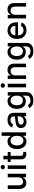

<svg xmlns="http://www.w3.org/2000/svg" viewBox="2329 -3125 1012 5710"><g transform="rotate(-90 2835.0 -270.0)"><path d="M250.4 7.1Q171.9 7.1 121.6 -44.9Q71.4 -96.9 71.4 -198.5V-545.5H177.6V-211.3Q177.6 -155.5 208.5 -122.5Q239.3 -89.5 288.7 -89.5Q318.5 -89.5 348.2 -104.4Q377.8 -119.3 397.7 -149.9Q416.9 -179.3 416.9 -224.4V-545.5H523.4V0H419V-94.5H413.4Q394.5 -50.8 353.2 -21.8Q311.8 7.1 250.4 7.1Z M772 0H665.8V-545.5H772ZM719.5 -629.6Q691.8 -629.6 672.1 -648.3Q652.3 -666.9 652.3 -692.8Q652.3 -719.1 672.1 -737.7Q691.8 -756.4 719.5 -756.4Q746.8 -756.4 766.7 -737.7Q786.6 -719.1 786.6 -692.8Q786.6 -666.9 766.7 -648.3Q746.8 -629.6 719.5 -629.6Z M1110.4 7.1H1106.9Q1067.1 7.1 1031.4 -8.2Q995.7 -23.4 973.5 -56.1Q951.3 -88.8 951.3 -138.1V-460.2H871.4V-545.5H951.3V-676.1H1057.5V-545.5H1169.4V-460.2H1057.5V-160.2Q1057.5 -114 1077.2 -100.7Q1096.9 -87.4 1122.9 -87.4Q1135.7 -87.4 1145.2 -89.1Q1154.8 -90.9 1160.2 -92L1179.3 -4.3Q1170.1 -0.7 1152.9 3Q1135.7 6.7 1110.4 7.1Z M1485.1 10.7Q1419 10.7 1367.5 -23.1Q1316.1 -56.8 1286.6 -120.2Q1257.1 -183.6 1257.1 -271.7Q1257.1 -360.1 1286.8 -422.9Q1316.4 -485.8 1368.3 -519.2Q1420.1 -552.6 1485.8 -552.6Q1536.6 -552.6 1567.6 -535.7Q1598.7 -518.8 1615.9 -496.4Q1633.2 -474.1 1642.8 -457H1649.1V-727.3H1755.3V0H1651.6V-84.9H1642.8Q1633.2 -67.5 1615.2 -45.1Q1597.3 -22.7 1566.1 -6Q1534.8 10.7 1485.1 10.7ZM1508.5 -79.9Q1577.4 -79.9 1614.2 -133.3Q1650.9 -186.8 1650.9 -272.7Q1650.9 -358.3 1614.5 -410.3Q1578.1 -462.4 1508.5 -462.4Q1460.6 -462.4 1428.6 -437.5Q1396.7 -412.6 1380.5 -369.9Q1364.3 -327.1 1364.3 -272.7Q1364.3 -218 1380.7 -174.4Q1397 -130.7 1429.2 -105.3Q1461.3 -79.9 1508.5 -79.9Z M2065.3 12.1Q2026.6 12.1 1992.9 1.2Q1959.2 -9.6 1934.3 -30.7Q1909.4 -51.8 1895.2 -82.9Q1881 -114 1881 -154.1Q1881 -185 1889.4 -208.3Q1897.7 -231.5 1912.3 -248.8Q1926.8 -266 1946.9 -277.7Q1967 -289.4 1990.1 -297.1Q2013.1 -304.7 2038.7 -309.5Q2064.3 -314.3 2090.2 -317.1L2228 -333.1V-369Q2228 -415.5 2202.1 -441.1Q2176.1 -466.6 2124.3 -466.6Q2097.7 -466.6 2076.7 -460.2Q2055.8 -453.8 2040.1 -443.2Q2024.5 -432.5 2014 -418.9Q2003.6 -405.2 1997.5 -390.6L1897.7 -413.4Q1911.2 -450.6 1934.1 -477.1Q1957 -503.6 1986.7 -520.2Q2016.3 -536.9 2051.1 -544.7Q2085.9 -552.6 2122.9 -552.6Q2144.5 -552.6 2168.7 -549.5Q2192.8 -546.5 2216.3 -538.5Q2239.7 -530.5 2261.2 -516.9Q2282.7 -503.2 2299 -482.1Q2315.3 -460.9 2324.9 -431.5Q2334.5 -402 2334.5 -362.2V0H2230.8V-74.6H2226.6Q2219.1 -59.3 2205.6 -43.9Q2192.1 -28.4 2172.2 -16Q2152.3 -3.6 2125.7 4.3Q2099.1 12.1 2065.3 12.1ZM2088.4 -73.2Q2121.4 -73.2 2147.5 -83.5Q2173.7 -93.8 2191.6 -110.8Q2209.5 -127.8 2218.9 -150.2Q2228.3 -172.6 2228.3 -196.7V-256.4L2096.9 -237.9Q2073.9 -234.7 2053.4 -229Q2033 -223.4 2017.9 -213.4Q2002.8 -203.5 1994 -188.7Q1985.1 -174 1985.1 -152.7Q1985.1 -133.2 1992.7 -118.3Q2000.4 -103.3 2014.2 -93.2Q2028.1 -83.1 2047.1 -78.1Q2066.1 -73.2 2088.4 -73.2Z M2704.5 215.9Q2606.9 215.9 2550.6 179.2Q2494.3 142.4 2472.7 92.3L2563.9 54.7Q2573.5 70.3 2589.7 87.9Q2605.8 105.5 2633.7 117.9Q2661.6 130.3 2705.6 130.3Q2766 130.3 2805.4 101.2Q2844.8 72.1 2844.8 7.8V-99.4H2838.1Q2828.5 -82 2810.7 -60.7Q2793 -39.4 2761.5 -23.8Q2730.1 -8.2 2680 -8.2Q2615.8 -8.2 2564.1 -38.5Q2512.4 -68.9 2482.2 -128.4Q2452.1 -187.9 2452.1 -274.9Q2452.1 -361.9 2481.7 -424Q2511.4 -486.2 2563.2 -519.4Q2615.1 -552.6 2680.8 -552.6Q2731.5 -552.6 2763 -535.7Q2794.4 -518.8 2812 -496.4Q2829.5 -474.1 2838.8 -457H2846.6V-545.5H2950.6V12.1Q2950.6 82 2918 127.3Q2885.3 172.6 2829.7 194.2Q2774.1 215.9 2704.5 215.9ZM2703.5 -96.2Q2772.4 -96.2 2809.1 -144Q2845.9 -191.8 2845.9 -276.3Q2845.9 -359 2809.5 -410.7Q2773.1 -462.4 2703.5 -462.4Q2655.5 -462.4 2623.6 -437.7Q2591.6 -413 2575.5 -370.9Q2559.3 -328.8 2559.3 -276.3Q2559.3 -196 2595.9 -146.1Q2632.5 -96.2 2703.5 -96.2Z M3199.2 0H3093V-545.5H3199.2ZM3146.7 -629.6Q3119 -629.6 3099.3 -648.3Q3079.5 -666.9 3079.5 -692.8Q3079.5 -719.1 3099.3 -737.7Q3119 -756.4 3146.7 -756.4Q3174 -756.4 3193.9 -737.7Q3213.8 -719.1 3213.8 -692.8Q3213.8 -666.9 3193.9 -648.3Q3174 -629.6 3146.7 -629.6Z M3797.2 0H3691.1V-334.2Q3691.1 -393.5 3660.2 -427Q3629.3 -460.6 3575.3 -460.6Q3519.9 -460.6 3484 -424.9Q3448.2 -389.2 3448.2 -323.9V0H3342V-545.5H3443.9V-456.7H3450.6Q3469.5 -500 3509.8 -526.3Q3550.1 -552.6 3611.5 -552.6Q3695.3 -552.6 3746.3 -500.4Q3797.2 -448.2 3797.2 -346.9Z M4168 215.9Q4070.3 215.9 4014 179.2Q3957.7 142.4 3936.1 92.3L4027.3 54.7Q4036.9 70.3 4053.1 87.9Q4069.2 105.5 4097.1 117.9Q4125 130.3 4169 130.3Q4229.4 130.3 4268.8 101.2Q4308.2 72.1 4308.2 7.8V-99.4H4301.5Q4291.9 -82 4274.1 -60.7Q4256.4 -39.4 4225 -23.8Q4193.5 -8.2 4143.5 -8.2Q4079.2 -8.2 4027.5 -38.5Q3975.9 -68.9 3945.7 -128.4Q3915.5 -187.9 3915.5 -274.9Q3915.5 -361.9 3945.1 -424Q3974.8 -486.2 4026.6 -519.4Q4078.5 -552.6 4144.2 -552.6Q4195 -552.6 4226.4 -535.7Q4257.8 -518.8 4275.4 -496.4Q4293 -474.1 4302.2 -457H4310V-545.5H4414.1V12.1Q4414.1 82 4381.4 127.3Q4348.7 172.6 4293.1 194.2Q4237.6 215.9 4168 215.9ZM4166.9 -96.2Q4235.8 -96.2 4272.5 -144Q4309.3 -191.8 4309.3 -276.3Q4309.3 -359 4272.9 -410.7Q4236.5 -462.4 4166.9 -462.4Q4119 -462.4 4087 -437.7Q4055 -413 4038.9 -370.9Q4022.7 -328.8 4022.7 -276.3Q4022.7 -196 4059.3 -146.1Q4095.9 -96.2 4166.9 -96.2Z M4791.5 11Q4711.3 11 4653.1 -23.8Q4594.8 -58.6 4563.4 -121.6Q4532 -184.7 4532 -269.2Q4532 -353 4563.4 -416.9Q4594.8 -480.8 4651.5 -516.7Q4708.1 -552.6 4784.1 -552.6Q4845.9 -552.6 4901.1 -525Q4956.3 -497.5 4990.9 -437.3Q5025.6 -377.1 5025.6 -278.4V-240.8H4637.8Q4639.9 -161.9 4682.2 -119.3Q4724.4 -76.7 4792.6 -76.7Q4838.1 -76.7 4871.1 -96.2Q4904.1 -115.8 4918.3 -154.5L5018.8 -136.4Q5000.7 -70 4940.7 -29.5Q4880.7 11 4791.5 11ZM4921.5 -320.3Q4921.2 -382.8 4883.9 -423.8Q4846.6 -464.8 4784.8 -464.8Q4741.8 -464.8 4709.7 -444.8Q4677.6 -424.7 4658.9 -391.9Q4640.3 -359 4638.1 -320.3Z M5599.1 0H5492.9V-334.2Q5492.9 -393.5 5462 -427Q5431.1 -460.6 5377.1 -460.6Q5321.7 -460.6 5285.9 -424.9Q5250 -389.2 5250 -323.9V0H5143.8V-545.5H5245.7V-456.7H5252.5Q5271.3 -500 5311.6 -526.3Q5351.9 -552.6 5413.4 -552.6Q5497.2 -552.6 5548.1 -500.4Q5599.1 -448.2 5599.1 -346.9Z"/></g></svg>

Font: Linik Sans Medium
Style: Regular
Weight: 500
Designer: Rasmus Andersson (font), Cristiano Sobral (main changes)
Foundry: rsms
Version: Version 3.018;June 1, 2022;FontCreator 14.0.0.2814 64-bit; t